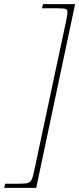

<svg xmlns="http://www.w3.org/2000/svg" viewBox="-53 -780 383 928"><path d="M-33 128 -28 108H39Q68 108 81 104.5Q94 101 100.5 87Q107 73 113 42L266 -676Q269 -690 271 -702Q273 -714 273 -721Q273 -732 265.5 -736Q258 -740 223 -740H150L155 -760H310L122 128Z"/></svg>

Font: Noto Serif Tamil Thin
Style: Italic
Weight: 100
Italic angle: -12°
Designer: Indian Type Foundry, Tom Grace, and the Monotype Design Team
Foundry: Monotype Imaging Inc.
Version: Version 2.003; ttfautohint (v1.8.4.7-5d5b)